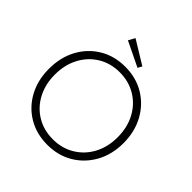

<svg xmlns="http://www.w3.org/2000/svg" viewBox="-230 -1066 1252 1252"><g transform="rotate(45 396.0 -439.5)"><path d="M396 10Q296 10 218.5 -36Q141 -82 97 -163Q53 -244 53 -349Q53 -454 97 -535.5Q141 -617 218.5 -663.5Q296 -710 396 -710Q496 -710 573.5 -663.5Q651 -617 695.5 -535.5Q740 -454 740 -349Q740 -245 695.5 -164Q651 -83 573.5 -36.5Q496 10 396 10ZM396 -41Q480 -41 546 -81Q612 -121 649 -190.5Q686 -260 686 -349Q686 -439 649 -509Q612 -579 546 -619Q480 -659 396 -659Q312 -659 246.5 -619Q181 -579 144 -509Q107 -439 107 -349Q107 -260 144 -190Q181 -120 246.5 -80.5Q312 -41 396 -41ZM457 -761 286 -844 311 -889 473 -790Z"/></g></svg>

Font: Readex Pro ExtraLight
Style: Regular
Weight: 200
Designer: Bonnie Shaver-Troup, Thomas Jockin
Foundry: Lexend
Version: Version 1.203; ttfautohint (v1.8.3)